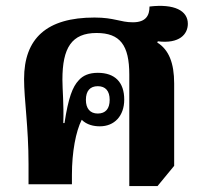

<svg xmlns="http://www.w3.org/2000/svg" viewBox="-20 -620 666 646"><path d="M566 -62V-339C566 -408 548 -453 509 -477L511 -481C584 -472 612 -505 612 -540C612 -584 567 -608 483 -598C483 -569 472 -545 427 -545C384 -545 365 -561 298 -561C137 -561 61 -491 61 -354C61 -285 76 -193 76 -68V0H222V-32C222 -108 235 -178 255 -217C272 -200 295 -195 316 -195C365 -195 398 -230 398 -285C398 -343 367 -375 309 -375C280 -375 259 -366 245 -350C224 -328 210 -291 197 -206H193C195 -270 190 -319 190 -352C190 -459 221 -509 305 -509C384 -509 415 -468 415 -369V6H510ZM309 -238C283 -238 269 -255 269 -284C269 -314 283 -330 309 -330C335 -330 349 -314 349 -284C349 -254 335 -238 309 -238Z"/></svg>

Font: Noto Serif Thai SemiCondensed Extra
Style: Regular
Weight: 800
Width: 4
Designer: Monotype Design Team
Foundry: Monotype Imaging Inc.
Version: Version 1.901